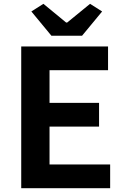

<svg xmlns="http://www.w3.org/2000/svg" viewBox="-20 -984 655 1004"><path d="M91 -741H545V-617H239V-446H498V-322H239V-124H556V0H91ZM144 -924 207 -964 326 -866H331L451 -964L514 -924L409 -797H249Z"/></svg>

Font: Merged Yaku Han JP
Style: Bold
Weight: 700
Designer: Ryoko NISHIZUKA 西塚涼子 (kana, bopomofo & ideographs); Paul D. Hunt (Latin, Greek & Cyrillic); Sandoll Communications 산돌커뮤니
Foundry: Adobe
Version: Version 2.004